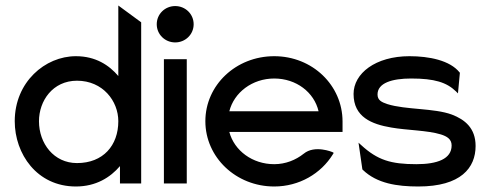

<svg xmlns="http://www.w3.org/2000/svg" viewBox="-20 -666 1773 697"><path d="M415.5 -63V0H492.5V-585L409.5 -646V-390C376.5 -429 327.5 -462 255.5 -462C143.5 -462 33.5 -368 33.5 -226C33.5 -108 113.5 11 255.5 11C328.5 11 380.5 -22 415.5 -63ZM409.5 -226C409.5 -138 354.5 -74 259.5 -74C175.5 -74 121.5 -145 121.5 -226C121.5 -300 171.5 -373 259.5 -373C353.5 -373 409.5 -299 409.5 -226Z M616 -512C653 -512 683 -541 683 -578C683 -615 653 -644 616 -644C579 -644 549 -615 549 -578C549 -541 579 -512 616 -512ZM658 -451H575V0H658Z M1223.5 -187V-225C1223.5 -356 1114.5 -462 975.5 -462C836.5 -462 725.5 -357 725.5 -226C725.5 -95 836.5 11 975.5 11C1066.5 11 1145.5 -36 1188.5 -106L1191.5 -111L1186.5 -114C1186.5 -114 1122.5 -141 1082.5 -108C1053.5 -85 1016.5 -70 975.5 -70C896.5 -70 830.5 -119 812.5 -187ZM812.5 -262C829.5 -330 895.5 -381 975.5 -381C1055.5 -381 1120.5 -331 1136.5 -262Z M1297.5 -49C1348.5 0 1421.5 11 1498.5 11C1653.5 11 1706.5 -57 1706.5 -136C1706.5 -201 1667.5 -232 1620.5 -250C1555.5 -274 1453.5 -267 1386.5 -288C1365.5 -295 1350.5 -302 1350.5 -323C1350.5 -365 1403.5 -381 1472.5 -381C1557.5 -381 1601.5 -367 1635.5 -334L1642.5 -327L1649.5 -402L1648.5 -403C1613.5 -447 1537.5 -462 1466.5 -462C1342.5 -462 1263.5 -399 1263.5 -325C1263.5 -241 1329.5 -215 1400.5 -203C1457.5 -193 1531.5 -193 1580.5 -178C1602.5 -171 1619.5 -161 1619.5 -138C1619.5 -89 1567.5 -70 1491.5 -70C1398.5 -70 1350.5 -85 1291.5 -139L1281.5 -148L1295.5 -51Z"/></svg>

Font: Charger
Style: Bd
Weight: 400
Designer: Jasper
Foundry: Cannot Into Space Fonts
Version: Version 0.98